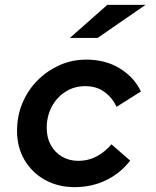

<svg xmlns="http://www.w3.org/2000/svg" viewBox="-20 -758 640 789"><path d="M287 11Q218 11 164.5 -19Q111 -49 80.5 -101Q50 -153 50 -220Q50 -281 72 -334Q94 -387 133.5 -427Q173 -467 224.5 -490Q276 -513 335 -513Q414 -513 473 -476.5Q532 -440 559 -382L459 -319Q442 -356 409.5 -380Q377 -404 330 -404Q285 -404 249 -381Q213 -358 192.5 -319Q172 -280 172 -232Q172 -192 189 -161.5Q206 -131 235.5 -114Q265 -97 302 -97Q343 -97 377.5 -115.5Q412 -134 438 -165L515 -98Q475 -46 416 -17.5Q357 11 287 11ZM267 -602 421 -738H578L381 -602Z"/></svg>

Font: Red Hat Mono SemiBold
Style: Italic
Weight: 600
Italic angle: -12°
Monospace: yes
Designer: Pentagram, MCKL
Foundry: MCKL
Version: Version 1.030